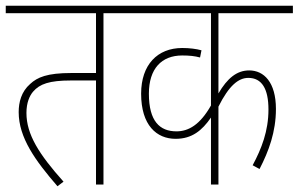

<svg xmlns="http://www.w3.org/2000/svg" viewBox="-20 -642 1039 668"><path d="M340 -596H437V-622H0V-596H314V-388H229C143 -388 110 -373 85 -350C54 -323 45 -286 45 -252C45 -163 103 -83 180 6L201 -10C116 -105 72 -174 72 -249C72 -285 83 -309 95 -323C118 -350 152 -362 227 -362H314V0H340Z M999 -596V-622H424V-596H714V-275C676 -208 636 -185 594 -185C536 -185 498 -220 498 -316C498 -403 542 -449 614 -449C639 -449 658 -447 676 -442L681 -467C663 -472 639 -475 614 -475C528 -475 471 -417 471 -316C471 -206 525 -159 591 -159C648 -159 683 -188 714 -233V0H740V-271C777 -345 810 -371 844 -371C891 -371 914 -333 914 -261C914 -186 890 -125 859 -67L883 -54C915 -116 940 -183 940 -263C940 -356 898 -397 847 -397C804 -397 771 -370 740 -317V-596Z"/></svg>

Font: Noto Sans Condensed Thin
Style: Regular
Weight: 100
Width: 3
Designer: Monotype Design Team
Foundry: Monotype Imaging Inc.
Version: Version 2.013